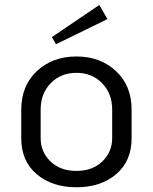

<svg xmlns="http://www.w3.org/2000/svg" viewBox="-20 -747 623 783"><path d="M418.3 -669.2 208.3 -566.7 191.7 -595.8 385 -726.7ZM516.7 -300V-183.3Q516.7 -90 453.8 -36.7Q390.8 16.7 291.7 16.7Q192.5 16.7 129.6 -36.7Q66.7 -90 66.7 -183.3V-300Q66.7 -397.5 130.4 -457.1Q194.2 -516.7 291.7 -516.7Q389.2 -516.7 452.9 -457.1Q516.7 -397.5 516.7 -300ZM145.8 -300V-183.3Q145.8 -127.5 185.8 -88.8Q225.8 -50 291.7 -50Q357.5 -50 397.5 -88.8Q437.5 -127.5 437.5 -183.3V-300Q437.5 -365.8 396.2 -407.9Q355 -450 291.7 -450Q228.3 -450 187.1 -407.9Q145.8 -365.8 145.8 -300Z"/></svg>

Font: BoonBaan
Style: Regular
Weight: 400
Designer: Sungsit Sawaiwan
Foundry: FontUni
Version: Version 2.0